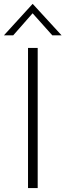

<svg xmlns="http://www.w3.org/2000/svg" viewBox="-29 -953 332 973"><path d="M113 -710H162V0H113ZM236 -774 127 -896 148 -899 38 -774H-9L136 -933H137L283 -774Z"/></svg>

Font: Josefin Sans Thin Light
Style: Regular
Weight: 300
Version: Version 2.000